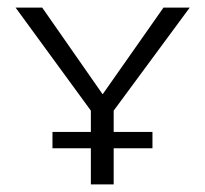

<svg xmlns="http://www.w3.org/2000/svg" viewBox="-20 -485 540 505"><path d="M279 -138H381V-95H279V0H219V-95H118V-138H219V-194L21 -465H91L250 -237L410 -465H479L279 -194Z"/></svg>

Font: Ysabeau SC Semilight
Style: Regular
Weight: 300
Designer: Christian Thalmann (Catharsis Fonts)
Version: Version 0.003